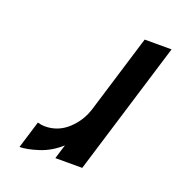

<svg xmlns="http://www.w3.org/2000/svg" viewBox="-96 -563 600 644"><g transform="rotate(20 204.5 -241.0)"><path d="M42 0C59.3 0 81.5 -4.3 108.5 -13C135.5 -21.7 160.4 -36.3 183.4 -57L167.8 -6H263.8L409.4 -482H313.4L228.1 -203C218.9 -173 202.7 -147.3 179.5 -126C156.3 -104.7 129.1 -94 97.7 -94C93.7 -94 89.5 -94.3 85 -95C80.6 -95.7 76.2 -96.7 72 -98Z"/></g></svg>

Font: Din Kursivschrift
Style: Condensed Italic Polish
Weight: 400
Version: Version 1.07